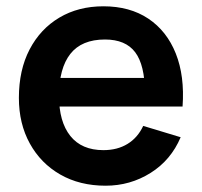

<svg xmlns="http://www.w3.org/2000/svg" viewBox="-20 -575 642 610"><path d="M315.5 15Q233.5 15 171.5 -20.5Q109.5 -56 74.8 -119Q40 -182 40 -264Q40 -352.5 74 -417.8Q108 -483 168.5 -519Q229 -555 308.5 -555Q392.5 -555 451.2 -515.8Q510 -476.5 538.5 -405Q567 -333.5 560 -236.5H440.5V-280.5Q440 -368.5 409.5 -409Q379 -449.5 313.5 -449.5Q239.5 -449.5 203.5 -403.8Q167.5 -358 167.5 -270Q167.5 -188 203.5 -143Q239.5 -98 308.5 -98Q353 -98 385.2 -117.8Q417.5 -137.5 435 -175L554 -139Q523 -66 458.2 -25.5Q393.5 15 315.5 15ZM129.5 -236.5V-327.5H501V-236.5Z"/></svg>

Font: Manrope ExtraLight
Style: Bold
Weight: 700
Version: Version 4.504